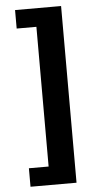

<svg xmlns="http://www.w3.org/2000/svg" viewBox="-58 -744 477 931"><g transform="rotate(-5 180.0 -278.0)"><path d="M52 152V62H148V-618H52V-708H276V152Z"/></g></svg>

Font: Assistant ExtraLight ExtraBold
Style: Regular
Weight: 800
Version: Version 3.000